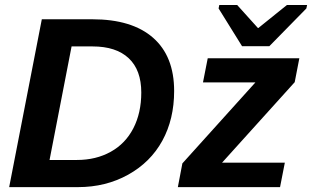

<svg xmlns="http://www.w3.org/2000/svg" viewBox="-20 -767 1279 787"><path d="M358.4 -688Q521 -688 607.4 -612.3Q693.8 -536.6 693.8 -394Q693.8 -278.8 645.5 -190.4Q597.2 -102.1 505.4 -51Q413.6 0 299.8 0H17.6L151.4 -688ZM183.1 -111.3H295.4Q373.5 -111.3 433.8 -144.8Q494.1 -178.2 526.6 -241.2Q559.1 -304.2 559.1 -387.7Q559.1 -480 507.6 -528.3Q456.1 -576.7 359.4 -576.7H273.4ZM709 0 727.5 -97.2 1026.9 -429.2H812L831.5 -528.3H1207L1188 -430.2L890.1 -100.1H1147.5L1127.9 0ZM1084 -577.6H972.2L876 -732.4L878.9 -746.6H952.1L1037.1 -652.3H1039.1L1156.2 -746.6H1238.8L1235.8 -732.4Z"/></svg>

Font: Liberation Sans
Style: Bold Italic
Weight: 700
Italic angle: -12°
Designer: Steve Matteson
Foundry: Ascender Corporation
Version: Version 2.1.5